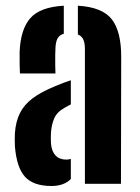

<svg xmlns="http://www.w3.org/2000/svg" viewBox="-20 -628 477 656"><path d="M31 -127.1Q30.5 -137.2 30.4 -150.2Q30.4 -163.2 30.9 -173.3Q33.8 -212.6 47.9 -241.2Q62 -269.8 91.3 -292Q120.6 -314.1 169.6 -334Q183 -339.9 196 -344.7Q209 -349.6 222 -353.8V-271.3Q217 -268.9 211.7 -266Q206.5 -263.1 201 -259.9Q174.1 -245.1 164.8 -222.7Q155.6 -200.3 154.1 -173.3Q153.6 -164 153.6 -155Q153.7 -145.9 154.2 -136.8Q156.7 -110.4 169.9 -96.6Q183.2 -82.7 206.6 -82.7Q213.7 -82.7 222 -85V-16.3Q198.2 7.5 155.7 7.5Q94.7 7.5 65.9 -23.5Q37.1 -54.6 31 -127.1ZM48.1 -377Q47.6 -386.6 47.1 -410.2Q46.6 -433.7 47.1 -451.1Q50.3 -528 83.6 -566Q117 -604 198 -608.5V-512.7Q183.7 -508.8 177.1 -497.5Q170.6 -486.2 169.5 -464.9Q169 -456.5 168.7 -439.6Q168.5 -422.7 168.7 -405.3Q169 -387.8 169.5 -377ZM270.1 0V-460.8Q270.1 -480.3 264.8 -492.5Q259.6 -504.7 246.1 -510.1V-608.5Q330.3 -603.5 362.4 -561.6Q394.5 -519.8 394.1 -431.8L393.3 0Z"/></svg>

Font: Big Shoulders Stencil Thin
Style: Regular
Weight: 100
Designer: Patric King
Foundry: XO Type Co
Version: Version 2.001